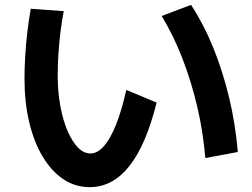

<svg xmlns="http://www.w3.org/2000/svg" viewBox="-20 -739 1040 792"><path d="M350 33Q290 33 241 0Q192 -33 156 -93Q120 -153 100.5 -235Q81 -317 81 -415Q81 -457 84 -507.5Q87 -558 93 -609Q99 -660 107 -703L243 -693Q236 -658 230 -611.5Q224 -565 221 -517Q218 -469 218 -429Q218 -362 228.5 -303.5Q239 -245 258 -200.5Q277 -156 301 -131Q325 -106 353 -106Q382 -106 408.5 -136Q435 -166 458.5 -224.5Q482 -283 501 -368L626 -316Q583 -142 514 -54.5Q445 33 350 33ZM827 -87Q818 -195 793.5 -299.5Q769 -404 732 -499Q695 -594 647 -673L768 -719Q821 -638 860 -541.5Q899 -445 925 -337Q951 -229 961 -112Z"/></svg>

Font: M PLUS 2
Style: Bold
Weight: 700
Designer: Coji Morishita
Foundry: UNDERFOREST DESIGN
Version: Version 1.001